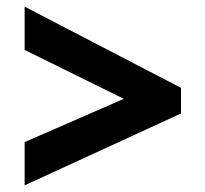

<svg xmlns="http://www.w3.org/2000/svg" viewBox="-20 -625 617 577"><path d="M54 -198 352 -328 54 -475V-605L524 -361V-284L54 -68Z"/></svg>

Font: Noto Sans Devanagari ExtraBold
Style: Regular
Weight: 800
Version: Version 2.003